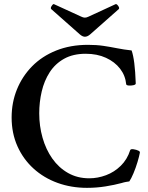

<svg xmlns="http://www.w3.org/2000/svg" viewBox="-20 -892 711 925"><path d="M399 13Q323 13 257 -11Q191 -35 141.5 -80Q92 -125 64 -187.5Q36 -250 36 -326Q36 -398 61.5 -461Q87 -524 134.5 -572.5Q182 -621 250.5 -648.5Q319 -676 404 -676Q445 -676 478.5 -671Q512 -666 544.5 -659.5Q577 -653 614 -649Q622 -627 627 -587.5Q632 -548 634 -490Q634 -484 622.5 -481.5Q611 -479 600 -480Q589 -481 588 -486Q584 -528 558.5 -561Q533 -594 490.5 -613.5Q448 -633 393 -633Q332 -633 289 -609Q246 -585 219.5 -544Q193 -503 181 -451.5Q169 -400 169 -346Q169 -285 185 -228.5Q201 -172 232 -128Q263 -84 308 -58.5Q353 -33 410 -33Q451 -33 491 -48Q531 -63 562 -93.5Q593 -124 607 -168Q609 -175 623 -173Q637 -171 647 -166Q654 -163 654 -157Q651 -140 642.5 -111.5Q634 -83 623 -57Q612 -31 603 -18Q596 -17 587 -15.5Q578 -14 565 -10Q532 -1 488.5 6Q445 13 399 13ZM389 -715Q378 -715 365 -726L227 -848Q222 -853 229 -863.5Q236 -874 240 -872L371 -812Q381 -807 389 -807Q397 -807 407 -812L537 -872Q542 -874 549.5 -863.5Q557 -853 552 -848L414 -726Q401 -715 389 -715Z"/></svg>

Font: Junicode
Style: Bold
Weight: 700
Designer: Peter S. Baker
Version: Version 2.100; ttfautohint (v1.8.4)